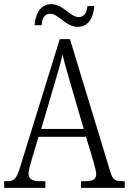

<svg xmlns="http://www.w3.org/2000/svg" viewBox="-20 -902 619 922"><path d="M354 -773C409 -773 429 -824 433 -873H400C397 -846 388 -820 358 -820C317 -820 284 -882 226 -882C170 -882 150 -830 146 -781H180C182 -809 190 -836 221 -836C261 -836 295 -773 354 -773ZM0 0H198V-32H172C131 -32 117 -45 117 -69C117 -85 127 -118 133 -138L165 -245H393L428 -129C433 -108 442 -80 442 -67C442 -43 430 -32 390 -32H369V0H579V-32H569C532 -32 521 -39 510 -76L316 -714H267L79 -107C60 -44 50 -32 15 -32H0ZM178 -283 241 -497C257 -550 273 -604 280 -641C289 -602 305 -549 323 -485L382 -283Z"/></svg>

Font: Noto Serif Georgian Condensed Light
Style: Regular
Weight: 300
Width: 3
Designer: Monotype Design Team, Akaki Razmadze
Foundry: Google LLC
Version: Version 2.003